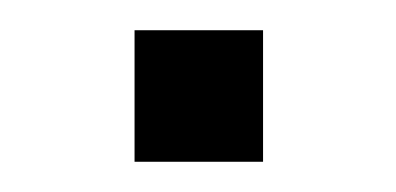

<svg xmlns="http://www.w3.org/2000/svg" viewBox="-20 -331 262 127"><path d="M154 -311V-224H69V-311Z"/></svg>

Font: Muli Light
Style: Regular
Weight: 300
Designer: Vernon Adams
Foundry: Vernon Adams
Version: Version 2.100